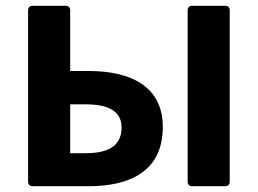

<svg xmlns="http://www.w3.org/2000/svg" viewBox="-20 -644 892 664"><path d="M77.1 -608.4V-15.6C77.1 -5.9 83 0 92.8 0H286.1C430.7 0 543 -52.7 543 -205.1C543 -342.8 435.5 -398.4 288.1 -398.4H222.7V-608.4C222.7 -618.2 216.8 -624 207 -624H92.8C83 -624 77.1 -618.2 77.1 -608.4ZM628.9 -608.4V-15.6C628.9 -5.9 634.8 0 644.5 0H758.8C768.6 0 774.4 -5.9 774.4 -15.6V-608.4C774.4 -618.2 768.6 -624 758.8 -624H644.5C634.8 -624 628.9 -618.2 628.9 -608.4ZM277.3 -114.3H222.7V-283.2H276.4C359.4 -283.2 400.4 -256.8 400.4 -203.1C400.4 -139.6 354.5 -114.3 277.3 -114.3Z"/></svg>

Font: Ed Sans Neue
Style: Bold
Weight: 700
Designer: Stephen Hutchings
Version: Version 1.004;PS 001.004;hotconv 1.0.88;makeotf.lib2.5.64775